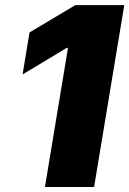

<svg xmlns="http://www.w3.org/2000/svg" viewBox="-20 -748 517 768"><path d="M477.1 -727.5 356.4 0H159.7L252 -556.6H247.1L70.3 -450.2L98.1 -618.2L281.2 -727.5Z"/></svg>

Font: Inter 16pt Black
Style: Italic
Weight: 900
Italic angle: -9.3988°
Version: Version 4.001;git-66647c0bb